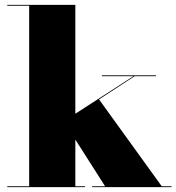

<svg xmlns="http://www.w3.org/2000/svg" viewBox="-20 -770 726 790"><path d="M10 0V-3.5H100V-746.5H10V-750H290V-3.5H330V0ZM359 0V-3.5H412.5L242 -271L529 -456.5H399V-460H622V-456.5H534L387.5 -361L645.5 -3.5H686V0Z"/></svg>

Font: Bodoni Moda 48pt Black
Style: Regular
Weight: 900
Designer: Owen Earl
Foundry: indestructible type
Version: Version 2.004